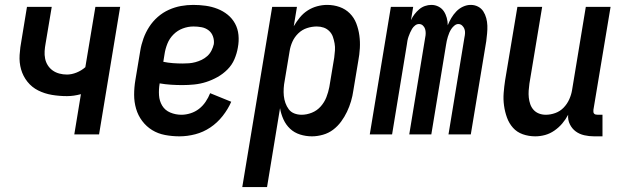

<svg xmlns="http://www.w3.org/2000/svg" viewBox="-20 -548 2540 783"><path d="M283 0 310 -164Q295 -160 281 -158Q267 -156 253 -156Q222 -156 192 -161Q162 -166 136 -179Q110 -192 92 -214.5Q74 -237 66 -265Q58 -293 60 -324Q62 -355 68 -386L90 -520H191L166 -371Q163 -355 162 -339.5Q161 -324 164 -309Q167 -294 175 -281.5Q183 -269 195 -260.5Q207 -252 222 -248Q237 -244 253 -244Q272 -244 292 -252Q312 -260 328 -274L369 -520H470L384 0Z M712 8Q682 8 653 2.5Q624 -3 600.5 -17.5Q577 -32 560 -54.5Q543 -77 535 -104.5Q527 -132 527 -161.5Q527 -191 532 -221L552 -341Q556 -366 565 -391Q574 -416 588.5 -438.5Q603 -461 623.5 -479Q644 -497 668.5 -508Q693 -519 718 -523.5Q743 -528 768 -528Q794 -528 819 -524.5Q844 -521 867 -512Q890 -503 908.5 -488Q927 -473 938.5 -452Q950 -431 952.5 -405.5Q955 -380 950 -354Q946 -330 936 -306.5Q926 -283 907.5 -264.5Q889 -246 866.5 -233.5Q844 -221 820.5 -213.5Q797 -206 772.5 -203.5Q748 -201 724 -201Q701 -201 677.5 -202.5Q654 -204 631 -208V-207Q627 -183 628.5 -159.5Q630 -136 641.5 -117Q653 -98 674.5 -89Q696 -80 720 -80Q738 -80 757 -86Q776 -92 791.5 -104Q807 -116 818.5 -133Q830 -150 837 -168L923 -133Q910 -103 888 -75Q866 -47 837.5 -28Q809 -9 776.5 -0.5Q744 8 712 8ZM725 -289Q738 -289 751 -290Q764 -291 777 -294.5Q790 -298 802.5 -304Q815 -310 825.5 -319.5Q836 -329 842.5 -342Q849 -355 852 -368Q854 -384 848.5 -399.5Q843 -415 830.5 -424.5Q818 -434 802 -437Q786 -440 769 -440Q747 -440 725.5 -432Q704 -424 687.5 -407.5Q671 -391 662.5 -369.5Q654 -348 651 -327L646 -296Q665 -292 685 -290.5Q705 -289 725 -289Z M968 215 1090 -520H1191L1178 -441Q1189 -460 1203 -477Q1217 -494 1235 -505.5Q1253 -517 1273.5 -522.5Q1294 -528 1314 -528Q1341 -528 1365 -519.5Q1389 -511 1406.5 -493.5Q1424 -476 1433 -452.5Q1442 -429 1445.5 -403.5Q1449 -378 1447.5 -351.5Q1446 -325 1441 -299L1421 -179Q1418 -157 1411.5 -135Q1405 -113 1395 -92Q1385 -71 1371 -52Q1357 -33 1338.5 -19Q1320 -5 1297 1.5Q1274 8 1252 8Q1227 8 1203.5 0.5Q1180 -7 1163 -23Q1146 -39 1136 -61Q1126 -83 1122 -107L1069 215ZM1210 -80Q1231 -80 1252 -88.5Q1273 -97 1288 -114Q1303 -131 1311 -151.5Q1319 -172 1323 -193L1343 -313Q1345 -328 1346 -342.5Q1347 -357 1344.5 -371Q1342 -385 1337.5 -398Q1333 -411 1323 -421Q1313 -431 1300 -435.5Q1287 -440 1272 -440Q1252 -440 1232 -433.5Q1212 -427 1196.5 -412Q1181 -397 1172.5 -378Q1164 -359 1161 -339L1141 -219Q1138 -204 1137 -188Q1136 -172 1137.5 -157Q1139 -142 1144 -128Q1149 -114 1157.5 -102.5Q1166 -91 1180 -85.5Q1194 -80 1210 -80Z M1488 0 1574 -520H1665L1656 -466Q1662 -479 1670.5 -490Q1679 -501 1689.5 -510Q1700 -519 1713 -523.5Q1726 -528 1739 -528Q1755 -528 1768.5 -521Q1782 -514 1790 -502Q1798 -490 1802 -475Q1806 -460 1806 -445Q1812 -460 1820.5 -474.5Q1829 -489 1841 -501.5Q1853 -514 1868.5 -521Q1884 -528 1899 -528H1900Q1916 -528 1929.5 -521Q1943 -514 1951 -501.5Q1959 -489 1963 -474Q1967 -459 1967.5 -443.5Q1968 -428 1966.5 -412Q1965 -396 1963 -380L1900 0H1809L1874 -395Q1876 -404 1876.5 -413Q1877 -422 1874 -430Q1871 -438 1864.5 -444Q1858 -450 1849 -450Q1841 -450 1833.5 -444Q1826 -438 1821 -430.5Q1816 -423 1812.5 -415Q1809 -407 1806.5 -398.5Q1804 -390 1802 -381.5Q1800 -373 1799 -365L1739 0H1649L1714 -395Q1716 -404 1716 -413Q1716 -422 1713.5 -430Q1711 -438 1704.5 -444Q1698 -450 1689 -450Q1680 -450 1672.5 -444Q1665 -438 1660.5 -430.5Q1656 -423 1652.5 -415Q1649 -407 1646 -398.5Q1643 -390 1641.5 -381.5Q1640 -373 1639 -365L1579 0Z M2163 8Q2136 8 2112 -0.5Q2088 -9 2072 -27Q2056 -45 2047.5 -68.5Q2039 -92 2035.5 -117.5Q2032 -143 2034 -169Q2036 -195 2040 -221L2090 -520H2191L2139 -207Q2137 -193 2136 -178.5Q2135 -164 2136.5 -150Q2138 -136 2142.5 -123Q2147 -110 2156 -100Q2165 -90 2178 -85Q2191 -80 2206 -80Q2225 -80 2244.5 -87Q2264 -94 2278.5 -109Q2293 -124 2301.5 -143Q2310 -162 2313 -181L2369 -520H2470L2400 -100Q2400 -96 2400 -92Q2400 -88 2402.5 -85Q2405 -82 2409 -81Q2413 -80 2418 -80H2437V8H2403Q2382 8 2362.5 3.5Q2343 -1 2328 -12Q2313 -23 2304 -41Q2295 -59 2297 -80Q2287 -61 2273 -44.5Q2259 -28 2241 -15.5Q2223 -3 2203 2.5Q2183 8 2163 8Z"/></svg>

Font: Iosevka Semibold
Style: Italic
Weight: 600
Italic angle: -9°
Monospace: yes
Designer: Belleve Invis
Foundry: Belleve Invis
Version: Version 32.5.0; ttfautohint (v1.8.4)